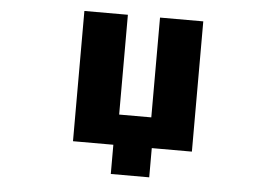

<svg xmlns="http://www.w3.org/2000/svg" viewBox="-48 -588 1096 773"><g transform="rotate(5 500.0 -201.5)"><path d="M743.2 -524.4V2H581.1V120.1H425.8V2H262.7V-524.4H438.5V-121.1H568.4V-524.4Z"/></g></svg>

Font: Gen Shin Gothic Monospace Heavy
Style: Bold
Weight: 800
Designer: [Source Han Sans]
Ryoko NISHIZUKA  (kana & ideographs); Paul D. Hunt (Latin, Greek & Cyrillic); Wenlong ZHANG  (bopomofo
Version: Version 1.002.20150607